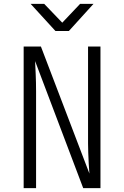

<svg xmlns="http://www.w3.org/2000/svg" viewBox="-20 -970 640 990"><path d="M102 0V-730H191L441 -75Q439 -97 437.5 -126Q436 -155 435 -183Q434 -211 434 -230V-730H498V0H409L161 -655Q162 -632 164 -588.5Q166 -545 166 -500V0ZM266 -810 138 -950H208L301 -853L393 -950H462L335 -810Z"/></svg>

Font: JetBrains Mono NL ExtraLight
Style: Regular
Weight: 200
Designer: Philipp Nurullin, Konstantin Bulenkov
Foundry: JetBrains
Version: Version 2.304; ttfautohint (v1.8.4.7-5d5b)